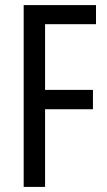

<svg xmlns="http://www.w3.org/2000/svg" viewBox="-20 -734 420 754"><path d="M157 0V-305H345V-381H157V-639H357V-714H73V0Z"/></svg>

Font: Noto Sans Gujarati ExtraCondensed
Style: Regular
Weight: 400
Width: 2
Designer: Jelle Bosma - Monotype Design Team, Universal Thirst
Foundry: Monotype Imaging Inc.
Version: Version 2.106